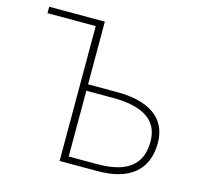

<svg xmlns="http://www.w3.org/2000/svg" viewBox="-105 -840 994 953"><g transform="rotate(15 392.0 -363.0)"><path d="M281 0H477C640 0 729 -73 729 -212C729 -344 626 -404 469 -404H319V-726H33V-693H281ZM319 -33V-371H456C608 -371 692 -320 692 -210C692 -87 615 -33 464 -33Z"/></g></svg>

Font: Noto Sans CJK Thin
Style: Regular
Weight: 100
Designer: Ryoko NISHIZUKA (kana & ideographs); Paul D. Hunt (Latin, Greek & Cyrillic); Wenlong ZHANG (bopomofo); Sandoll Communica
Foundry: Adobe Systems Incorporated
Version: Version 1.000;PS 1;hotconv 1.0.78;makeotf.lib2.5.61930